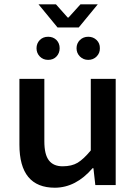

<svg xmlns="http://www.w3.org/2000/svg" viewBox="-20 -856 640 888"><path d="M349.6 -670.9Q365.2 -686 388.2 -686Q411.1 -686 426.8 -670.9Q442.4 -655.8 441.9 -632.8Q442.4 -610.4 426.8 -594.7Q411.1 -579.1 388.2 -579.1Q365.2 -579.1 349.6 -594.7Q334 -610.4 334 -632.8Q334 -655.3 349.6 -670.9ZM202.6 -579.1Q179.2 -579.1 164.1 -594.7Q148.9 -610.4 148.9 -632.8Q148.9 -655.3 164.1 -670.9Q179.2 -686 202.6 -686Q226.1 -686 241.2 -670.9Q255.9 -655.8 255.9 -632.8Q255.9 -610.4 241.2 -594.7Q226.6 -579.1 202.6 -579.1ZM246.1 -729 158.2 -835.9H238.8L293 -774.9H296.9L352.1 -835.9H432.1L344.2 -729ZM515.1 -491.2V0H420.9L412.1 -78.1H408.2Q331.1 11.7 233.9 12.2Q69.8 12.2 69.8 -187V-491.2H185.1V-202.1Q185.1 -141.6 206.1 -114.3Q227.1 -86.9 269.5 -86.9Q312 -86.9 339.4 -103.5Q366.7 -120.1 399.9 -160.2V-491.2Z"/></svg>

Font: SourceCodePro-Semibold
Style: Regular
Weight: 600
Monospace: yes
Designer: Paul D. Hunt
Foundry: Adobe Systems Incorporated
Version: Version 1.009;PS 1.000;hotconv 1.0.70;makeotf.lib2.5.5900